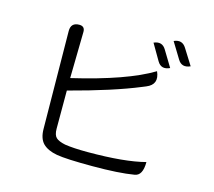

<svg xmlns="http://www.w3.org/2000/svg" viewBox="-114 -944 1227 1101"><g transform="rotate(15 500.0 -393.5)"><path d="M678 -758Q726 -779 751 -736L808 -642Q759 -619 734 -662L678 -758ZM787 -797Q834 -818 860 -776L919 -682Q870 -660 845 -702L787 -797ZM269 -438Q588 -513 740 -605Q772 -533 703 -505L681 -496Q527 -432 269 -364V-138Q269 -100 285 -85Q301 -70 340 -62Q391 -54 475 -54Q695 -54 816 -86Q816 -4 768 2Q679 17 523 17Q367 17 310 7Q254 -3 225 -32Q197 -61 197 -119L191 -697Q191 -747 241 -747Q274 -747 274 -714Z"/></g></svg>

Font: Swei Half Moon CJK TC
Style: DemiLight
Weight: 350
Version: Version 2.125